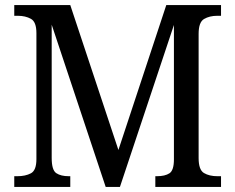

<svg xmlns="http://www.w3.org/2000/svg" viewBox="-20 -734 924 754"><path d="M36 0V-42H48Q80 -42 101.5 -53.5Q123 -65 123 -109V-604Q123 -648 101.5 -660Q80 -672 50 -672H36V-714H256L445 -145L633 -714H848V-672H833Q803 -672 781.5 -659.5Q760 -647 760 -601V-113Q760 -67 781 -54.5Q802 -42 834 -42H848V0H590V-42H596Q628 -42 645.5 -53.5Q663 -65 663 -108V-636L451 0H395L183 -637V-114Q183 -66 201 -54Q219 -42 250 -42H256V0Z"/></svg>

Font: Noto Serif SemiCondensed
Style: Regular
Weight: 400
Width: 4
Designer: Monotype Design Team
Foundry: Monotype Imaging Inc.
Version: Version 2.013